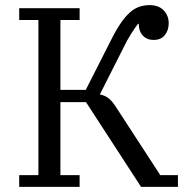

<svg xmlns="http://www.w3.org/2000/svg" viewBox="-20 -730 727 750"><path d="M55 -46H130V-652H55V-698H291V-652H216V-379H315L414 -574Q434 -614 452 -640Q470 -666 487.5 -681.5Q505 -697 524 -703.5Q543 -710 564 -710Q600 -710 619.5 -689.5Q639 -669 639 -639Q639 -612 624 -593Q609 -574 580 -574Q554 -574 538 -591Q522 -608 522 -637H519Q506 -620 491 -596Q476 -572 465 -549L370 -361Q387 -358 401 -348.5Q415 -339 431 -315L606 -46H675V0H531L316 -331H216V-46H291V0H55Z"/></svg>

Font: IBM Plex Serif
Style: Regular
Weight: 400
Designer: Mike Abbink, Paul van der Laan, Pieter van Rosmalen
Foundry: Bold Monday
Version: Version 2.6